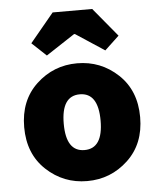

<svg xmlns="http://www.w3.org/2000/svg" viewBox="-54 -792 707 851"><g transform="rotate(-5 300.0 -367.0)"><path d="M481.5 -59.5Q405 12 300 12Q195 12 118.5 -59.5Q42 -131 42 -250Q42 -369 118.5 -440.5Q195 -512 300 -512Q405 -512 481.5 -440.5Q558 -369 558 -250Q558 -131 481.5 -59.5ZM218 -250Q218 -126 300 -126Q382 -126 382 -250Q382 -374 300 -374Q218 -374 218 -250ZM170 -558 106 -618 212 -746H388L494 -618L430 -558L302 -642H298Z"/></g></svg>

Font: TypoPRO Source Code Pro
Style: Regular
Weight: 900
Monospace: yes
Designer: Paul D. Hunt, Teo Tuominen
Foundry: Adobe Systems Incorporated
Version: Version 2.010;PS 1.0;hotconv 1.0.84;makeotf.lib2.5.63406